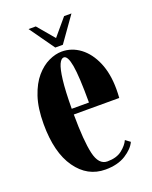

<svg xmlns="http://www.w3.org/2000/svg" viewBox="-130 -740 652 822"><g transform="rotate(-20 196.0 -329.0)"><path d="M207 10Q125.5 10 74.8 -61.8Q24 -133.5 24 -263.5Q24 -336 41 -386.8Q58 -437.5 85 -468.8Q112 -500 143 -514.5Q174 -529 202.5 -529Q248 -529 285.8 -500.8Q323.5 -472.5 345.8 -420.5Q368 -368.5 368 -298Q368 -278 366.5 -258H159.5Q160 -137.5 173.5 -78.8Q187 -20 226.5 -20Q268.5 -20 293.2 -39.5Q318 -59 327.5 -80.5L349 -64.5Q336.5 -36.5 299.8 -13.2Q263 10 207 10ZM202.5 -502.5Q190.5 -502.5 181 -482Q171.5 -461.5 165.8 -413.8Q160 -366 159.5 -284H238Q238 -404 229.2 -453.2Q220.5 -502.5 202.5 -502.5ZM183 -554.5 102.5 -668H135.5L200 -591.5L264.5 -668H298L217.5 -554.5Z"/></g></svg>

Font: Imbue 50pt ExtraBold
Style: Regular
Weight: 800
Designer: Tyler Finck
Foundry: Etcetera Type Company
Version: Version 1.102; ttfautohint (v1.8.3)